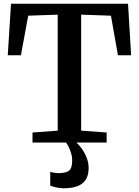

<svg xmlns="http://www.w3.org/2000/svg" viewBox="-20 -763 744 1028"><path d="M289 -63.5V-684.5L131 -679L92 -467H21.5L39 -743H665.5L682 -467H611.5L574 -679L414.5 -684.5V-63.5L551 -53.5V0H154V-53.5ZM322 245Q303.5 245 283 240.8Q262.5 236.5 249 231V157Q259.5 160.5 273.2 162.2Q287 164 293.5 164Q329.5 164 348 152Q366.5 140 366.5 94.5Q366.5 74.5 360.2 55Q354 35.5 346.2 20.5Q338.5 5.5 333.5 0H369.5H388.5Q399.5 8.5 415.2 29.2Q431 50 443.2 79.2Q455.5 108.5 454.5 141Q453.5 179 437.2 201.8Q421 224.5 391.8 234.8Q362.5 245 322 245Z"/></svg>

Font: Merriweather SemiBold
Style: Regular
Weight: 600
Version: Version 2.100